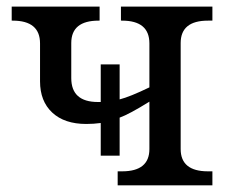

<svg xmlns="http://www.w3.org/2000/svg" viewBox="-20 -556 680 576"><path d="M333 0V-42H346.2Q428.2 -42 428.2 -108.9V-251Q367.7 -213.4 338.9 -203.1V-88.9H282.2V-187Q261.2 -184.1 238.8 -184.1Q173.3 -184.1 136.7 -218.3Q100.1 -252.4 100.1 -312V-425.8Q100.1 -494.1 18.1 -494.1H15.1V-536.1H278.8V-494.1H275.9Q193.8 -494.1 193.8 -426.8V-321.8Q193.8 -250 273.9 -250H282.2V-362.8H338.9V-257.8Q369.6 -265.6 428.2 -293.9V-425.8Q428.2 -494.1 346.2 -494.1H342.8V-536.1H617.2V-494.1H604Q522 -494.1 522 -426.8V-108.9Q522 -42 604 -42H617.2V0Z"/></svg>

Font: Noto Serif
Style: Regular
Weight: 400
Designer: Monotype Design team
Foundry: Monotype Imaging Inc.
Version: Version 1.02